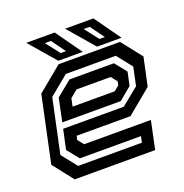

<svg xmlns="http://www.w3.org/2000/svg" viewBox="-124 -800 875 912"><g transform="rotate(-20 313.0 -344.0)"><path d="M526 -540 607 -437 576.5 -294.5 452 -191.5H180L175.5 -172L199.5 -141.5H537L507 0H100.5L19.5 -103L90.5 -437L215.5 -540ZM464 -454.5 511.5 -395.5 497 -327.5 433 -274.5H137.5L162 -391.5L239.5 -454.5ZM484.5 -485H232L134 -404.5L76 -132L137.5 -54.5H460L466.5 -85.5H157.5L109.5 -145L131 -244.5H437.5L525.5 -316L545 -408.5ZM427 -398.5H254.5L217.5 -368L209 -328H422L447.5 -349L451.5 -368ZM539.5 -556H416L302 -688H445.5ZM466 -586.5 415 -656.5H384.5L439 -586.5ZM343.5 -556H220L106 -688H249.5ZM270 -586.5 219 -656.5H188.5L243 -586.5Z"/></g></svg>

Font: Tourney Thin SemiBold
Style: Italic
Weight: 600
Italic angle: -12°
Version: Version 1.015